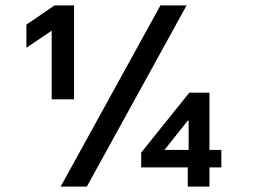

<svg xmlns="http://www.w3.org/2000/svg" viewBox="-20 -695 971 715"><path d="M172.5 -325V-580.8L80 -518.3H78.3V-603.3L183.3 -675H255.8V-325ZM679.2 0V-71.7H505.8V-126.7L685 -350H760V-136.7H804.2V-71.7H760V0ZM592.5 -136.7H682.5V-245.8H679.2ZM205.8 0 577.5 -675H675L303.3 0Z"/></svg>

Font: Funnel Sans Light SemiBold
Style: Regular
Weight: 600
Version: Version 1.000